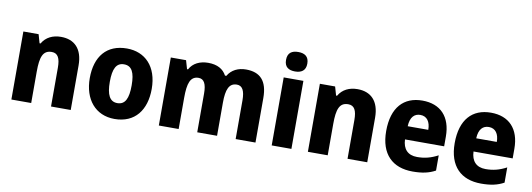

<svg xmlns="http://www.w3.org/2000/svg" viewBox="-60 -1142 4228 1526"><g transform="rotate(10 2054.5 -379.0)"><path d="M369 -559C303 -559 248 -533 217 -479H209L189 -549H66V0H226V-253C226 -372 246 -428 317 -428C367 -428 386 -389 386 -313V0H545V-359C545 -495 476 -559 369 -559Z M1150 -276C1150 -458 1047 -559 901 -559C738 -559 650 -451 650 -276C650 -105 745 10 899 10C1064 10 1150 -106 1150 -276ZM812 -275C812 -381 838 -431 900 -431C963 -431 988 -380 988 -276C988 -171 963 -118 900 -118C838 -118 812 -171 812 -275Z M1862 -559C1800 -559 1746 -534 1716 -482H1705C1679 -531 1631 -559 1557 -559C1491 -559 1435 -533 1407 -480H1399L1379 -549H1256V0H1416V-252C1416 -368 1435 -428 1502 -428C1546 -428 1566 -390 1566 -313V0H1726V-268C1726 -373 1748 -428 1811 -428C1855 -428 1876 -391 1876 -312V0H2036V-359C2036 -497 1977 -559 1862 -559Z M2247 -768C2195 -768 2161 -747 2161 -689C2161 -632 2196 -611 2247 -611C2297 -611 2333 -632 2333 -689C2333 -747 2298 -768 2247 -768ZM2326 -549H2167V0H2326Z M2762 -559C2696 -559 2641 -533 2610 -479H2602L2582 -549H2459V0H2619V-253C2619 -372 2639 -428 2710 -428C2760 -428 2779 -389 2779 -313V0H2938V-359C2938 -495 2869 -559 2762 -559Z M3286 -559C3136 -559 3043 -462 3043 -271C3043 -84 3143 10 3305 10C3383 10 3437 -2 3488 -30V-153C3431 -123 3382 -110 3320 -110C3245 -110 3205 -154 3202 -231H3518V-309C3518 -470 3431 -559 3286 -559ZM3289 -444C3343 -444 3371 -402 3371 -338H3205C3208 -413 3242 -444 3289 -444Z M3839 -559C3689 -559 3596 -462 3596 -271C3596 -84 3696 10 3858 10C3936 10 3990 -2 4041 -30V-153C3984 -123 3935 -110 3873 -110C3798 -110 3758 -154 3755 -231H4071V-309C4071 -470 3984 -559 3839 -559ZM3842 -444C3896 -444 3924 -402 3924 -338H3758C3761 -413 3795 -444 3842 -444Z"/></g></svg>

Font: Noto Sans Gurmukhi UI SemiCondensed ExtraBold
Style: Regular
Weight: 800
Width: 4
Designer: Jelle Bosma - Monotype Design Team
Foundry: Monotype Imaging Inc.
Version: Version 2.004